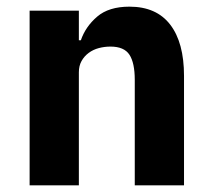

<svg xmlns="http://www.w3.org/2000/svg" viewBox="-20 -557 636 577"><path d="M69 0V-525H217V-436H223Q237 -477 272 -507Q307 -537 369 -537Q450 -537 491.5 -483Q533 -429 533 -329V0H385V-317Q385 -368 369 -392.5Q353 -417 312 -417Q294 -417 277 -412.5Q260 -408 246.5 -398Q233 -388 225 -373.5Q217 -359 217 -340V0Z"/></svg>

Font: IBM Plex Arabic
Style: Bold
Weight: 700
Designer: Mike Abbink, Paul van der Laan, Pieter van Rosmalen, Wael Morcos, Khajak Apelian
Foundry: Bold Monday
Version: Version 1.0